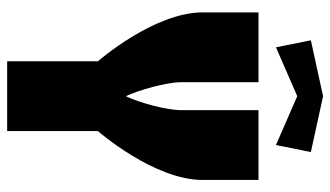

<svg xmlns="http://www.w3.org/2000/svg" viewBox="-218 -728 945 550"><g transform="rotate(90 255.0 -452.5)"><path d="M115 -770 255 -831 395 -770 415 -870 255 -905 95 -870ZM15 -720V-560C15 -420 155 -260 155 -260V0H355V-260C355 -260 495 -420 495 -560V-720H295V-498C295 -456 273 -376 255 -340C238 -376 215 -456 215 -498V-720Z"/></g></svg>

Font: MikodacsPCS
Style: Regular
Weight: 900
Designer: gluk (gluksza@wp.pl)
Foundry: gluk (gluksza@wp.pl)
Version: Version 0.27